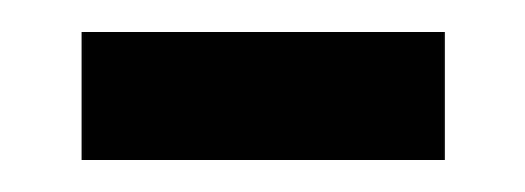

<svg xmlns="http://www.w3.org/2000/svg" viewBox="-20 -329 328 120"><path d="M31 -229H258V-309H31Z"/></svg>

Font: Noto Sans Ethiopic Condensed
Style: Regular
Weight: 400
Width: 3
Designer: Monotype Design Team
Foundry: Monotype Imaging Inc.
Version: Version 2.102